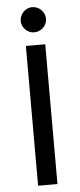

<svg xmlns="http://www.w3.org/2000/svg" viewBox="-57 -847 365 878"><g transform="rotate(-5 126.0 -408.0)"><path d="M170.4 0H81.5V-641.6H170.4ZM184.1 -757.3Q184.1 -746.1 179.4 -735.6Q174.8 -725.1 166.7 -717.3Q158.7 -709.5 147.9 -704.8Q137.2 -700.2 125 -700.2Q113.8 -700.2 103.3 -704.8Q92.8 -709.5 85 -717.3Q77.1 -725.1 72.5 -735.6Q67.9 -746.1 67.9 -757.3Q67.9 -769 72.5 -779.8Q77.1 -790.5 85 -798.6Q92.8 -806.6 103.3 -811.3Q113.8 -815.9 125 -815.9Q137.2 -815.9 147.9 -811.3Q158.7 -806.6 166.7 -798.6Q174.8 -790.5 179.4 -779.8Q184.1 -769 184.1 -757.3Z"/></g></svg>

Font: Carlito
Style: Regular
Weight: 400
Designer: Lukasz Dziedzic
Foundry: tyPoland Lukasz Dziedzic
Version: Version 1.104